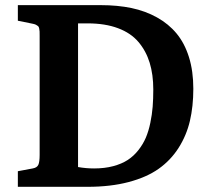

<svg xmlns="http://www.w3.org/2000/svg" viewBox="-20 -720 812 740"><path d="M48.8 0V-60.1L106 -70.8Q122.6 -73.7 127.7 -84.7Q132.8 -95.7 132.8 -123V-582Q132.8 -593.8 132.6 -598.6Q132.3 -603.5 131.1 -610.1Q129.9 -616.7 126.7 -619.4Q123.5 -622.1 118.2 -624.8Q112.8 -627.4 104 -628.9L48.8 -640.1V-700.2H368.2Q433.1 -700.2 486.8 -689Q540.5 -677.7 585.2 -652.8Q629.9 -627.9 660.6 -590.8Q691.4 -553.7 708.3 -499.8Q725.1 -445.8 725.1 -377.9Q725.1 -310.1 711.9 -253.9Q698.7 -197.8 668.2 -149.9Q637.7 -102.1 591.3 -69.3Q544.9 -36.6 475.6 -18.3Q406.2 0 317.9 0ZM342.8 -70.8Q383.3 -70.8 416.3 -79.6Q449.2 -88.4 472.4 -103.5Q495.6 -118.7 513.4 -141.4Q531.2 -164.1 542 -189.2Q552.7 -214.4 559.3 -246.1Q565.9 -277.8 568.4 -308.3Q570.8 -338.9 570.8 -375Q570.8 -432.6 556.9 -478Q543 -523.4 513.7 -558.1Q484.4 -592.8 434.8 -611.3Q385.3 -629.9 317.9 -629.9H280.8V-76.2Q311.5 -70.8 342.8 -70.8Z"/></svg>

Font: Literata Book
Style: Bold
Weight: 700
Designer: Latin by Veronika Burian and Jose Scaglione. Greek by Irene Vlachou. Cyrillic by Vera Evstafieva
Foundry: TypeTogether
Version: Version 2.003;PS 002.003;hotconv 1.0.88;makeotf.lib2.5.64775